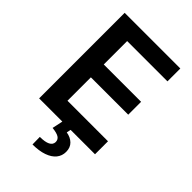

<svg xmlns="http://www.w3.org/2000/svg" viewBox="-270 -806 1122 1122"><g transform="rotate(45 291.0 -244.5)"><path d="M65.4 -707H525.4V-600.6H192.4V-407.2H501V-300.8H192.4V-107.4H527.3V0H325.7L320.3 26.4Q355 31.7 376.7 52.7Q398.4 73.7 398.4 109.4Q398.4 142.1 378.7 166.5Q358.9 190.9 320.6 204.3Q282.2 217.8 228.5 217.8L227.5 156.2Q313 156.2 314.5 112.3Q314.5 91.3 297.6 80.8Q280.8 70.3 243.2 66.4L257.3 0H65.4Z"/></g></svg>

Font: Pretendard JP SemiBold
Style: Regular
Weight: 600
Designer: Base glyphs from Inter by Rasmus Andersson; Hangeul glyphs from Noto Sans CJK(Source Han Sans) by Jang Soo-young and Kan
Foundry: Kil Hyung-jin
Version: Version 1.309